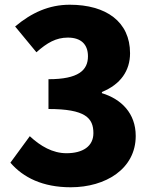

<svg xmlns="http://www.w3.org/2000/svg" viewBox="-20 -778 649 812"><path d="M279 14C427 14 554 -64 554 -203C554 -299 493 -359 411 -384V-389C490 -421 530 -479 530 -553C530 -686 429 -758 275 -758C187 -758 113 -724 44 -666L134 -557C179 -597 217 -619 267 -619C322 -619 352 -591 352 -540C352 -481 312 -443 185 -443V-317C341 -317 375 -279 375 -215C375 -159 330 -130 261 -130C203 -130 151 -160 106 -202L24 -90C78 -27 161 14 279 14Z"/></svg>

Font: Noto Sans JP Black
Style: Regular
Weight: 900
Designer: Ryoko NISHIZUKA 西塚涼子 (kana, bopomofo & ideographs); Paul D. Hunt (Latin, Greek & Cyrillic); Sandoll Communications 산돌커뮤니
Foundry: Adobe
Version: Version 2.002;hotconv 1.0.116;makeotfexe 2.5.65601